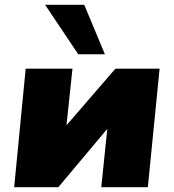

<svg xmlns="http://www.w3.org/2000/svg" viewBox="-20 -780 724 800"><path d="M645 -494 596 0H402L427 -243L223 0H39L87 -494H282L257 -258L461 -494ZM168 -760H331L417 -554H306Z"/></svg>

Font: Nunito Sans Heavy Heavy
Style: Italic
Weight: 400
Italic angle: -4.541°
Designer: Vernon Adams
Foundry: Vernon Adams
Version: Version 2.002